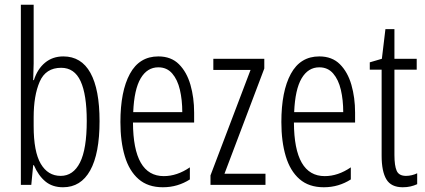

<svg xmlns="http://www.w3.org/2000/svg" viewBox="-20 -780 1795 810"><path d="M122 -512Q122 -496 121 -478Q120 -460 120 -442H123Q138 -489 170 -515.5Q202 -542 247 -542Q323 -542 361.5 -472.5Q400 -403 400 -269Q400 -132 360.5 -61Q321 10 246 10Q201 10 171.5 -14.5Q142 -39 123 -83H120L112 0H68V-760H122ZM238 -494Q173 -494 147.5 -435.5Q122 -377 122 -285V-248Q122 -140 152 -89Q182 -38 236 -38Q289 -38 317.5 -94.5Q346 -151 346 -270Q346 -381 320 -437.5Q294 -494 238 -494Z M648 -542Q702 -542 735 -509Q768 -476 783.5 -422Q799 -368 799 -305V-263H541Q542 -37 671 -37Q727 -37 781 -74V-23Q756 -7 727.5 1.5Q699 10 667 10Q604 10 564.5 -24.5Q525 -59 506.5 -121Q488 -183 488 -265Q488 -395 528 -468.5Q568 -542 648 -542ZM648 -496Q601 -496 573.5 -449.5Q546 -403 542 -307H749Q749 -358 739 -401Q729 -444 706.5 -470Q684 -496 648 -496Z M1100 0H868V-40L1037 -485H880V-532H1095V-491L927 -47H1100Z M1327 -542Q1381 -542 1414 -509Q1447 -476 1462.5 -422Q1478 -368 1478 -305V-263H1220Q1221 -37 1350 -37Q1406 -37 1460 -74V-23Q1435 -7 1406.5 1.5Q1378 10 1346 10Q1283 10 1243.5 -24.5Q1204 -59 1185.5 -121Q1167 -183 1167 -265Q1167 -395 1207 -468.5Q1247 -542 1327 -542ZM1327 -496Q1280 -496 1252.5 -449.5Q1225 -403 1221 -307H1428Q1428 -358 1418 -401Q1408 -444 1385.5 -470Q1363 -496 1327 -496Z M1693 -38Q1705 -38 1717.5 -41Q1730 -44 1740 -49V-3Q1727 3 1712 6.5Q1697 10 1679 10Q1630 10 1610 -23.5Q1590 -57 1590 -123V-486H1540V-517L1591 -532L1606 -657H1644V-532H1738V-486H1644V-126Q1644 -81 1653.5 -59.5Q1663 -38 1693 -38Z"/></svg>

Font: Noto Sans Thai ExtCond Light
Style: Regular
Weight: 300
Width: 2
Designer: Monotype Design Team
Foundry: Monotype Imaging Inc.
Version: Version 2.002; ttfautohint (v1.8.4.7-5d5b)